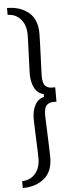

<svg xmlns="http://www.w3.org/2000/svg" viewBox="-65 -832 403 1063"><g transform="rotate(-5 137.0 -300.0)"><path d="M17 200.5Q89.5 200.5 136.5 162Q183.5 123.5 183.5 44Q183.5 28 182.2 -6.5Q181 -41 179.5 -80Q178 -119 176.8 -150Q175.5 -181 175.5 -190Q175.5 -230.5 189.2 -245Q203 -259.5 226.5 -259.5H244.5V-339.5H226.5Q203 -339.5 189.2 -353.8Q175.5 -368 175.5 -409Q175.5 -418 176.8 -449Q178 -480 179.5 -519Q181 -558 182.2 -592.5Q183.5 -627 183.5 -643Q183.5 -723 136.5 -761.5Q89.5 -800 17 -800V-761.5Q61.5 -761.5 89.8 -728.8Q118 -696 118 -643Q118 -628.5 116.8 -597.5Q115.5 -566.5 114.2 -531Q113 -495.5 111.8 -466Q110.5 -436.5 110.5 -425.5Q110.5 -378 127.8 -346.2Q145 -314.5 178 -307.5V-291.5Q145 -284.5 127.8 -252.8Q110.5 -221 110.5 -173.5Q110.5 -162.5 111.8 -133.2Q113 -104 114.2 -68.5Q115.5 -33 116.8 -2Q118 29 118 44Q118 97 89.8 129.5Q61.5 162 17 162Z"/></g></svg>

Font: Big Shoulders Stencil Display
Style: Regular
Weight: 400
Designer: Patric King
Foundry: XO Type Co
Version: Version 1.000